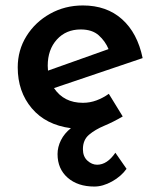

<svg xmlns="http://www.w3.org/2000/svg" viewBox="-20 -462 576 704"><path d="M326 222Q265 222 228 189.5Q191 157 191 103Q191 77 203.5 52Q216 27 240 8Q148 -4 96.5 -65Q45 -126 45 -215Q45 -278 77 -329.5Q109 -381 163.5 -411.5Q218 -442 284 -442Q371 -442 427.5 -391.5Q484 -341 503 -249L178 -139Q214 -85 284 -85Q310 -85 334 -94Q358 -103 379 -118L430 -35Q396 -15 362.5 -1Q329 13 306.5 32Q284 51 284 85Q284 112 300.5 127Q317 142 336 142Q373 142 403 98L444 157Q424 185 390.5 203.5Q357 222 326 222ZM155 -221Q155 -212 156 -203L378 -282Q366 -311 342 -332.5Q318 -354 276 -354Q222 -354 188.5 -317Q155 -280 155 -221Z"/></svg>

Font: Synthetic SemiBold
Style: Regular
Weight: 600
Designer: Santiago Orozco
Foundry: Typemade
Version: Version 2.000; ttfautohint (v1.8.4.7-5d5b)